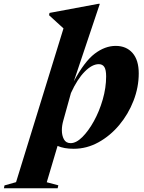

<svg xmlns="http://www.w3.org/2000/svg" viewBox="-154 -765 754 1004"><path d="M151 204 147.5 219.5H-133.5L-130.5 204.5L-70 187.5L178 -616.5Q164.5 -629 144 -647.5Q123.5 -666 102.5 -685.5L105 -697.5L360 -745H368L232 -339.5Q287.5 -443.5 341.2 -484.2Q395 -525 451 -525Q506.5 -525 539 -488Q571.5 -451 571.5 -381.5Q571.5 -308.5 544.2 -238.2Q517 -168 469.5 -111.2Q422 -54.5 360.8 -20.8Q299.5 13 231.5 13Q180.5 13 147 -2L90.5 188ZM177 -134.5Q169.5 -108.5 169.5 -84Q169.5 -56.5 180.2 -36.5Q191 -16.5 215.5 -16.5Q244.5 -16.5 276.5 -48.2Q308.5 -80 337 -131.5Q365.5 -183 383.2 -244.5Q401 -306 401 -365.5Q401 -400 391.5 -414.8Q382 -429.5 362.5 -429.5Q327.5 -429.5 288.8 -390.2Q250 -351 217 -278.5Z"/></svg>

Font: Newsreader 72pt
Style: Bold Italic
Weight: 700
Italic angle: -17°
Designer: Hugues Gentile
Foundry: Production Type
Version: Version 1.003; ttfautohint (v1.8.3)